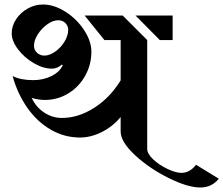

<svg xmlns="http://www.w3.org/2000/svg" viewBox="-20 -758 992 853"><path d="M952 36Q921 75 870 75Q814 75 728.5 32.5Q643 -10 579.5 -69Q516 -128 516 -174V-238Q480 -195 431.5 -171Q383 -147 336 -147Q266 -147 205.5 -182Q145 -217 101.5 -279Q58 -341 36 -420Q72 -402 127 -402Q173 -402 209.5 -420.5Q246 -439 259 -469L255 -471Q234 -453 211 -453Q172 -453 130 -477.5Q88 -502 60 -539Q32 -576 32 -610Q32 -643 51.5 -672.5Q71 -702 103 -720Q135 -738 171 -738Q220 -738 270.5 -706Q321 -674 353.5 -624.5Q386 -575 386 -528Q386 -471 358.5 -421.5Q331 -372 283.5 -343Q236 -314 180 -314Q151 -314 121 -323Q139 -283 175.5 -258.5Q212 -234 255 -234Q328 -234 398.5 -279Q469 -324 516 -401V-580H444L356 -689H525L634 -580V-97Q634 -75 660.5 -50Q687 -25 724 -7.5Q761 10 786 10Q823 10 851 -26ZM690 -580 582 -689H747V-580ZM283 -626Q283 -643 270.5 -655.5Q258 -668 239 -668Q215 -668 190 -650Q165 -632 148 -605.5Q131 -579 131 -555Q131 -536 144.5 -523.5Q158 -511 177 -511Q200 -511 225 -528.5Q250 -546 266.5 -573Q283 -600 283 -626Z"/></svg>

Font: Amita
Style: Bold
Weight: 700
Designer: Eduardo Rodriguez Tunni, Modular Infotech, Brian J. Bonislawsky
Foundry: Eduardo Rodriguez Tunni, Modular Infotech, Brian J. Bonislawsky
Version: Version 1.003